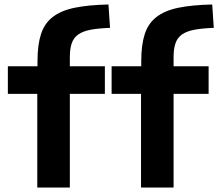

<svg xmlns="http://www.w3.org/2000/svg" viewBox="-20 -835 972 855"><path d="M146 -417H15V-540H147V-563Q147 -635 162.5 -683Q178 -731 215 -759.5Q252 -788 312.5 -800.5Q373 -813 463 -815L470 -711Q418 -709 383.5 -702.5Q349 -696 328.5 -681.5Q308 -667 299.5 -642.5Q291 -618 291 -580V-540H447V-417H291V0H146ZM608 -417H477V-540H609V-563Q609 -635 624.5 -683Q640 -731 677 -759.5Q714 -788 774.5 -800.5Q835 -813 925 -815L932 -711Q880 -709 845.5 -702.5Q811 -696 790.5 -681.5Q770 -667 761.5 -642.5Q753 -618 753 -580V-540H909V-417H753V0H608Z"/></svg>

Font: Encode Sans Wide
Style: SemiBold
Weight: 600
Designer: Pablo Impallari, Andres Torresi
Foundry: Pablo Impallari, Andres Torresi
Version: Version 1.000; ttfautohint (v1.00) -l 8 -r 50 -G 200 -x 14 -